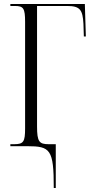

<svg xmlns="http://www.w3.org/2000/svg" viewBox="-20 -734 468 964"><path d="M250 210H260V-10H225C177 -10 166 -22 166 -99V-704H317C382 -704 395 -685 399 -614L401 -551H411L406 -714H32V-704H55C98 -704 106 -692 106 -624V-89C106 -22 98 -10 51 -10H32V0H117C233 0 250 16 250 210Z"/></svg>

Font: Noto Serif Display ExtraCondensed Light
Style: Regular
Weight: 300
Width: 2
Designer: Monotype Design Team
Foundry: Monotype Imaging Inc.
Version: Version 2.009